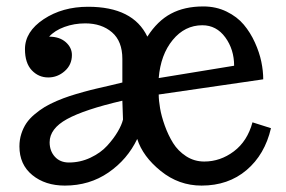

<svg xmlns="http://www.w3.org/2000/svg" viewBox="-20 -559 884 593"><path d="M133.3 -119.6Q133.3 -92.8 149.4 -75Q165.5 -57.1 192.9 -57.1Q228 -57.1 259.5 -72Q291 -86.9 311 -108.9Q331.1 -130.9 343.5 -152.1Q356 -173.3 359.9 -189.9L357.9 -248Q240.7 -220.7 187 -191.2Q133.3 -161.6 133.3 -119.6ZM470.2 -317.9 703.1 -356Q703.1 -406.2 675.8 -443.6Q648.4 -481 605 -481Q550.8 -481 513.4 -435.5Q476.1 -390.1 470.2 -317.9ZM816.9 -163.1Q797.9 -81.5 741.5 -33.7Q685.1 14.2 602.5 14.2Q532.2 14.2 476.6 -30.8Q420.9 -75.7 403.8 -129.9Q373.5 -66.4 314.9 -26.1Q256.3 14.2 180.2 14.2Q119.6 14.2 79.8 -18.3Q40 -50.8 40 -106.9Q40 -127.4 45.9 -145.8Q51.8 -164.1 61.5 -178.5Q71.3 -192.9 86.7 -205.8Q102.1 -218.8 117.7 -228.3Q133.3 -237.8 155 -247.1Q176.8 -256.3 194.8 -262.2Q212.9 -268.1 237.3 -274.9Q261.7 -281.7 279.1 -285.6Q296.4 -289.6 320.6 -295.2Q344.7 -300.8 357.9 -304.2V-377Q357.9 -431.6 325.9 -459.2Q293.9 -486.8 243.2 -486.8Q209 -486.8 179 -475.8Q148.9 -464.8 131.8 -445.8Q163.6 -445.8 182.9 -429Q202.1 -412.1 202.1 -389.2Q202.1 -358.9 179.9 -339.4Q157.7 -319.8 128.9 -319.8Q99.1 -319.8 78.1 -342Q57.1 -364.3 57.1 -407.2Q57.1 -461.4 115 -499.8Q172.9 -538.1 252 -538.1Q391.1 -538.1 435.1 -445.8Q466.3 -494.6 508.1 -516.8Q549.8 -539.1 607.9 -539.1Q647.5 -539.1 679.9 -523.2Q712.4 -507.3 732.9 -482.9Q753.4 -458.5 767.3 -427.7Q781.2 -397 787.1 -368.4Q793 -339.8 793 -314L470.2 -267.1Q470.2 -249 474.4 -224.6Q478.5 -200.2 489 -170.9Q499.5 -141.6 514.6 -117.2Q529.8 -92.8 554.9 -76.4Q580.1 -60.1 610.8 -60.1Q660.6 -60.1 702.4 -91.6Q744.1 -123 759.8 -181.2Z"/></svg>

Font: Trocchi
Style: Regular
Weight: 400
Designer: vernon adams
Version: Version 1.0; ttfautohint (v0.8) -l 6 -r 50 -G 100